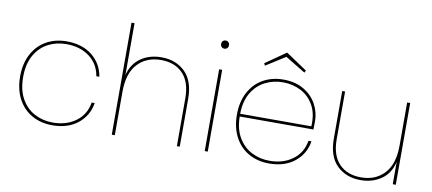

<svg xmlns="http://www.w3.org/2000/svg" viewBox="-68 -990 2810 1249"><g transform="rotate(10 1337.0 -365.0)"><path d="M60 -270Q60 -355 93.5 -418Q127 -481 186 -514Q245 -547 320 -547Q423 -547 488.5 -494.5Q554 -442 568 -357H548Q535 -437 473 -483Q411 -529 320 -529Q255 -529 200.5 -500.5Q146 -472 113 -414Q80 -356 80 -270Q80 -184 113 -126Q146 -68 200.5 -39.5Q255 -11 320 -11Q411 -11 473 -57Q535 -103 548 -183H568Q554 -98 488.5 -45.5Q423 7 320 7Q245 7 186 -26Q127 -59 93.5 -122Q60 -185 60 -270Z M945 -552Q1040 -552 1101 -493Q1162 -434 1162 -315V0H1143V-317Q1143 -423 1090 -478.5Q1037 -534 945 -534Q849 -534 791 -471.5Q733 -409 733 -287V0H713V-740H733V-398Q752 -473 809 -512.5Q866 -552 945 -552Z M1337 -678Q1326 -678 1318.5 -685.5Q1311 -693 1311 -705Q1311 -717 1318.5 -724.5Q1326 -732 1337 -732Q1348 -732 1355.5 -724.5Q1363 -717 1363 -705Q1363 -693 1355.5 -685.5Q1348 -678 1337 -678ZM1347 -540V0H1327V-540Z M1752 -11Q1843 -11 1905 -57Q1967 -103 1980 -183H2000Q1986 -98 1920.5 -45.5Q1855 7 1752 7Q1677 7 1618 -26Q1559 -59 1525.5 -122Q1492 -185 1492 -270Q1492 -355 1525.5 -418Q1559 -481 1618 -514Q1677 -547 1752 -547Q1831 -547 1887 -513.5Q1943 -480 1971.5 -427Q2000 -374 2000 -315Q2000 -279 1999 -261H1512Q1513 -178 1546.5 -122Q1580 -66 1634 -38.5Q1688 -11 1752 -11ZM1752 -529Q1688 -529 1634 -501.5Q1580 -474 1546.5 -418Q1513 -362 1512 -279H1982Q1987 -362 1955.5 -418Q1924 -474 1869.5 -501.5Q1815 -529 1752 -529ZM1616 -615 1609 -630 1744 -724 1884 -630 1877 -615 1744 -696Z M2589 -540V0H2569V-147Q2551 -70 2493.5 -30Q2436 10 2357 10Q2262 10 2201 -49Q2140 -108 2140 -227V-540H2159V-225Q2159 -119 2212 -63.5Q2265 -8 2357 -8Q2453 -8 2511 -70.5Q2569 -133 2569 -255V-540Z"/></g></svg>

Font: Fz Poppins Thin
Style: Regular
Weight: 100
Designer: Ninad Kale (Devanagari), Jonny Pinhorn (Latin)
Foundry: Indian Type Foundry
Version: Vit hóa bi Vntype.Com & FontZin.Com